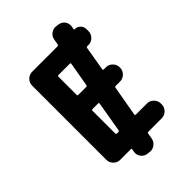

<svg xmlns="http://www.w3.org/2000/svg" viewBox="-263 -952 1129 1129"><g transform="rotate(-45 301.5 -387.5)"><path d="M244.1 -144.5Q252 -144.5 252.9 -151.4L285.2 -340.8Q286.1 -347.7 279.3 -347.7H233.4Q225.6 -347.7 225.6 -339.8V-151.4Q225.6 -144.5 233.4 -144.5ZM472.7 -630.9Q464.8 -630.9 463.9 -623Q460 -597.7 451.2 -546.9Q442.4 -497.1 438.5 -472.7Q437.5 -465.8 445.3 -465.8H461.9Q485.4 -465.8 502.4 -448.7Q519.5 -431.6 519.5 -408.2V-405.3Q519.5 -381.8 502.4 -364.7Q485.4 -347.7 461.9 -347.7H425.8Q418 -347.7 417 -340.8L383.8 -151.4Q382.8 -144.5 390.6 -144.5H482.4Q505.9 -144.5 522.9 -127.4Q540 -110.4 540 -86.9V-79.1Q540 -55.7 522.9 -38.6Q505.9 -21.5 482.4 -21.5H371.1Q363.3 -21.5 362.3 -14.6L356.4 20.5Q352.5 43.9 333 57.6Q317.4 69.3 298.8 69.3Q294.9 69.3 290 68.4L273.4 66.4Q250 62.5 236.3 43Q226.6 28.3 226.6 11.7Q226.6 6.8 227.5 1L230.5 -14.6Q231.4 -21.5 224.6 -21.5H136.7Q113.3 -21.5 96.2 -38.6Q79.1 -55.7 79.1 -79.1V-696.3Q79.1 -719.7 96.2 -736.8Q113.3 -753.9 136.7 -753.9H347.7Q355.5 -753.9 356.4 -760.7L362.3 -794.9Q366.2 -818.4 384.8 -832Q400.4 -843.8 418.9 -843.8Q422.9 -843.8 427.7 -842.8L443.4 -840.8Q466.8 -836.9 480.5 -818.4Q490.2 -803.7 490.2 -786.1Q490.2 -781.2 489.3 -775.4L486.3 -759.8Q485.4 -753.9 491.2 -753.9Q511.7 -753.9 525.9 -739.7Q540 -725.6 540 -705.1V-688.5Q540 -665 522.9 -647.9Q505.9 -630.9 482.4 -630.9ZM232.4 -630.9Q225.6 -630.9 225.6 -623V-472.7Q225.6 -465.8 232.4 -465.8H298.8Q305.7 -465.8 306.6 -472.7L333 -624Q334 -630.9 327.1 -630.9Z"/></g></svg>

Font: Gen Jyuu Gothic P Bold
Style: Bold
Weight: 700
Designer: [Source Han Sans]
Ryoko NISHIZUKA  (kana & ideographs); Paul D. Hunt (Latin, Greek & Cyrillic); Wenlong ZHANG  (bopomofo
Version: Version 1.002.20150607